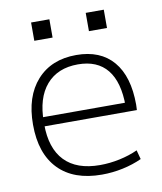

<svg xmlns="http://www.w3.org/2000/svg" viewBox="-81 -772 716 848"><g transform="rotate(-10 277.0 -348.0)"><path d="M308 10Q182 10 114 -60Q46 -130 46 -260Q46 -386 110.5 -458Q175 -530 287 -530Q395 -530 452.5 -462.5Q510 -395 510 -268Q510 -261 509.5 -255Q509 -249 509 -244H73V-285H475L463 -270Q463 -378 418.5 -433Q374 -488 287 -488Q196 -488 145.5 -429.5Q95 -371 95 -263V-253Q95 -145 149 -89Q203 -33 307 -33Q351 -33 395.5 -42.5Q440 -52 477 -69L488 -28Q449 -10 402.5 0Q356 10 308 10ZM361 -624V-706H442V-624ZM116 -624V-706H198V-624Z"/></g></svg>

Font: M PLUS 1 Thin Light
Style: Regular
Weight: 300
Version: Version 1.001